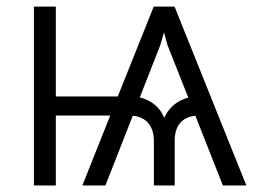

<svg xmlns="http://www.w3.org/2000/svg" viewBox="-20 -566 806 586"><path d="M660.2 0 576.2 -212.9Q513.2 -205.1 513.2 -135.7V0H449.7V-135.7Q449.7 -168.9 433.3 -189.2Q417 -209.5 385.3 -212.9L301.8 0H231.4L316.4 -213.4H150.4V0H83.5V-545.9H150.4V-271.5H339.4L449.2 -545.9H512.7L731.9 0ZM406.7 -268.6Q430.2 -263.2 450 -248.3Q469.7 -233.4 481.4 -206.5Q493.7 -232.9 512.7 -247.6Q531.7 -262.2 554.7 -268.1L491.2 -428.2L480.5 -467.3L469.2 -428.2Z"/></svg>

Font: Inter Light
Style: Regular
Weight: 300
Designer: Rasmus Andersson
Foundry: rsms
Version: Version 4.000;git-a52131595